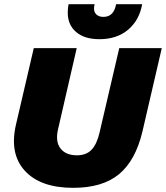

<svg xmlns="http://www.w3.org/2000/svg" viewBox="-20 -891 796 921"><path d="M662 -871Q648 -793 594 -748Q540 -703 457 -703Q385 -703 345 -737.5Q305 -772 305 -830Q305 -852 309 -871H434Q431 -860 431 -850Q431 -832 443 -821Q455 -810 476 -810Q526 -810 537 -871ZM331 10Q174 10 99 -72Q24 -154 57 -295L142 -660H348L258 -269Q245 -211 270.5 -178.5Q296 -146 349 -146Q394 -146 419.5 -173Q445 -200 458 -257L552 -660H756L663 -259Q630 -121 551 -55.5Q472 10 331 10Z"/></svg>

Font: Elaine Sans ExtraBold
Style: Italic
Weight: 800
Italic angle: -13°
Designer: Wei Huang
Foundry: Wei Huang
Version: Version 2.001;December 24, 2019;FontCreator 12.0.0.2547 64-b